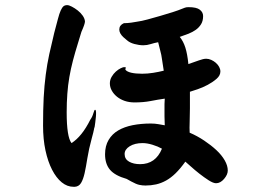

<svg xmlns="http://www.w3.org/2000/svg" viewBox="-20 -633 1040 738"><path d="M602.5 -61.5Q586.9 -70.3 565.9 -76.7Q544.9 -83 528.3 -83Q498 -83 478.5 -70.8Q459 -58.6 459 -41Q459 -21.5 476.1 -11.7Q493.2 -2 518.6 -2Q578.1 -2 602.5 -61.5ZM855.5 22.5Q855.5 38.1 841.3 54.7Q827.1 71.3 810.5 71.3Q799.8 71.3 782.2 60.1Q764.6 48.8 746.6 34.7Q728.5 20.5 713.4 6.8Q698.2 -6.8 692.4 -11.7Q672.9 15.6 654.8 33.2Q636.7 50.8 618.2 61Q599.6 71.3 580.1 75.7Q560.5 80.1 539.1 80.1Q527.3 80.1 515.6 77.6Q503.9 75.2 484.4 64.5L466.8 54.7Q421.9 42 402.8 19.5Q383.8 -2.9 383.8 -40Q383.8 -72.3 397.5 -95.2Q411.1 -118.2 434.6 -131.8Q458 -145.5 490.2 -151.9Q522.5 -158.2 559.6 -158.2Q575.2 -158.2 588.4 -155.8Q601.6 -153.3 613.3 -151.4Q612.3 -170.9 612.3 -185.5Q612.3 -200.2 612.3 -211.9Q612.3 -222.7 612.3 -232.9Q612.3 -243.2 613.3 -253.9Q585.9 -250 558.6 -244.6Q531.2 -239.3 497.1 -239.3Q476.6 -239.3 459.5 -245.1Q442.4 -251 429.7 -261.2Q417 -271.5 409.7 -284.7Q402.3 -297.9 402.3 -312.5Q402.3 -326.2 409.2 -337.9Q416 -349.6 425.3 -357.9Q434.6 -366.2 443.8 -370.6Q453.1 -375 457 -375Q459 -375 460.4 -374.5Q461.9 -374 463.9 -374Q461.9 -368.2 461.9 -365.2Q467.8 -357.4 484.4 -353.5Q501 -349.6 526.4 -349.6Q546.9 -349.6 568.4 -353Q589.8 -356.4 609.4 -361.3L602.5 -406.2Q600.6 -421.9 596.2 -437.5Q591.8 -453.1 587.9 -470.7Q572.3 -467.8 558.6 -463.4Q544.9 -459 531.2 -459Q514.6 -459 496.6 -463.9Q478.5 -468.8 467.8 -478.5L454.1 -490.2Q438.5 -504.9 438.5 -519.5Q438.5 -536.1 456.1 -543.9Q468.8 -543.9 483.9 -545.9Q499 -547.9 507.8 -549.8Q523.4 -551.8 546.9 -558.1Q570.3 -564.5 595.7 -571.8Q621.1 -579.1 644 -586.4Q667 -593.8 680.7 -599.6Q692.4 -604.5 696.8 -605Q701.2 -605.5 705.1 -605.5Q735.4 -605.5 748 -595.7Q760.7 -585.9 760.7 -571.3Q760.7 -552.7 752.9 -540Q745.1 -527.3 732.9 -518.6Q720.7 -509.8 704.6 -503.4Q688.5 -497.1 670.9 -491.2Q684.6 -474.6 692.4 -450.2Q700.2 -425.8 704.1 -386.7Q727.5 -394.5 744.6 -400.9Q761.7 -407.2 772.5 -407.2Q782.2 -407.2 792 -402.8Q801.8 -398.4 809.6 -391.6Q817.4 -384.8 822.3 -376Q827.1 -367.2 827.1 -358.4Q827.1 -342.8 812.5 -330.1Q797.9 -317.4 778.8 -307.1Q759.8 -296.9 739.7 -290Q719.7 -283.2 710 -280.3V-216.8Q710 -187.5 709 -164.1Q708 -140.6 709 -123Q738.3 -110.4 764.6 -92.8Q791 -75.2 811.5 -56.2Q832 -37.1 843.8 -16.6Q855.5 3.9 855.5 22.5ZM343.8 -145.5Q341.8 -140.6 340.8 -133.8Q339.8 -127 333 -102.5Q321.3 -59.6 315.9 -25.4Q310.5 8.8 305.2 32.7Q299.8 56.6 291.5 70.3Q283.2 84 267.6 85H262.7Q238.3 85 217.3 67.9Q196.3 50.8 180.2 19.5Q164.1 -11.7 154.8 -54.7Q145.5 -97.7 145.5 -150.4Q145.5 -210.9 147.9 -257.8Q150.4 -304.7 155.8 -345.7Q161.1 -386.7 169.4 -424.8Q177.7 -462.9 188.5 -506.8Q197.3 -539.1 202.6 -560.1Q208 -581.1 213.4 -592.8Q218.8 -604.5 224.1 -608.9Q229.5 -613.3 238.3 -613.3Q245.1 -613.3 256.3 -607.4Q267.6 -601.6 278.8 -592.8Q290 -584 297.9 -572.8Q305.7 -561.5 306.6 -550.8Q306.6 -541 293 -510.7L279.3 -465.8Q268.6 -431.6 260.3 -399.9Q252 -368.2 246.6 -336.9Q241.2 -305.7 238.8 -272.5Q236.3 -239.3 236.3 -201.2Q236.3 -106.4 254.9 -83Q294.9 -108.4 327.1 -172.9Q335 -183.6 338.9 -197.8Q342.8 -211.9 345.7 -210.9Q348.6 -210.9 349.1 -202.6Q349.6 -194.3 348.6 -184.1Q347.7 -173.8 346.2 -162.6Q344.7 -151.4 343.8 -145.5Z"/></svg>

Font: JasonHandwriting1
Style: Regular
Weight: 400
Version: Version 1.48.20